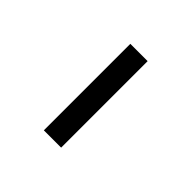

<svg xmlns="http://www.w3.org/2000/svg" viewBox="-80 -765 361 361"><g transform="rotate(45 100.0 -585.0)"><path d="M77 -700H123V-470H77Z"/></g></svg>

Font: Retni Sans Light
Style: Regular
Weight: 300
Designer: Vitaly Kuzmin
Foundry: ParaType Ltd.
Version: Version 1.00;March 2, 2019;FontCreator 11.5.0.2425 64-bit; t